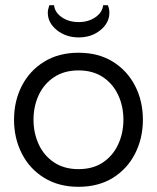

<svg xmlns="http://www.w3.org/2000/svg" viewBox="-20 -711 604 739"><path d="M282 8Q206 8 150 -26.5Q94 -61 64 -120Q34 -179 34 -250Q34 -322 64 -380.5Q94 -439 150 -473.5Q206 -508 282 -508Q359 -508 414.5 -473.5Q470 -439 500 -380.5Q530 -322 530 -250Q530 -179 500 -120Q470 -61 414.5 -26.5Q359 8 282 8ZM282 -60Q338 -60 376.5 -86Q415 -112 435 -155.5Q455 -199 455 -250Q455 -302 435 -345Q415 -388 376.5 -414Q338 -440 282 -440Q227 -440 188 -414Q149 -388 129 -345Q109 -302 109 -250Q109 -199 129 -155.5Q149 -112 188 -86Q227 -60 282 -60ZM283 -567Q234 -567 199 -595Q164 -623 164 -662Q164 -670 166 -677Q168 -684 170 -691H188Q191 -663 218 -644.5Q245 -626 283 -626Q320 -626 347 -644.5Q374 -663 377 -691H395Q401 -678 401 -662Q401 -623 366.5 -595Q332 -567 283 -567Z"/></svg>

Font: Questrial
Style: Regular
Weight: 400
Designer: Joe Prince, Laura Meseguer
Foundry: Joe Prince, Laura Meseguer
Version: Version 2.000; ttfautohint (v1.8.3)